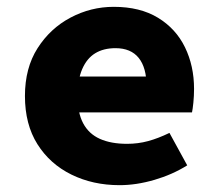

<svg xmlns="http://www.w3.org/2000/svg" viewBox="-20 -530 640 562"><path d="M330 12Q252 12 189 -19Q126 -50 89.5 -108Q53 -166 53 -249Q53 -331 90 -389Q127 -447 186.5 -478.5Q246 -510 313 -510Q390 -510 442.5 -478Q495 -446 521.5 -391.5Q548 -337 548 -270Q548 -249 546 -229.5Q544 -210 542 -201H172V-306H432L409 -277Q409 -332 386 -360.5Q363 -389 318 -389Q283 -389 258.5 -374Q234 -359 220.5 -327.5Q207 -296 207 -249Q207 -200 223.5 -169Q240 -138 272.5 -123.5Q305 -109 352 -109Q384 -109 413.5 -117Q443 -125 476 -141L528 -46Q485 -19 432 -3.5Q379 12 330 12Z"/></svg>

Font: Source Code Pro ExtraLight ExtraBold
Style: Regular
Weight: 800
Monospace: yes
Version: Version 1.018;hotconv 1.0.116;makeotfexe 2.5.65601